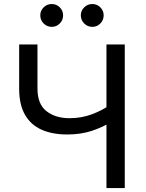

<svg xmlns="http://www.w3.org/2000/svg" viewBox="-20 -953 740 973"><path d="M320.8 -271.5Q245.1 -271.5 190.4 -295.9Q135.7 -320.3 106.4 -371.8Q77.1 -423.3 77.1 -503.9V-727.5H169.9V-504.4Q169.9 -424.8 215.8 -389.4Q261.7 -354 332.5 -354Q392.6 -354 446.3 -374Q500 -394 547.4 -428.2V-337.4Q500.5 -308.1 445.1 -289.8Q389.6 -271.5 320.8 -271.5ZM519.5 0V-727.5H612.3V0ZM447.8 -816.9Q423.8 -816.9 406.7 -834Q389.6 -851.1 389.6 -875Q389.6 -898.9 406.7 -915.8Q423.8 -932.6 447.8 -932.6Q471.7 -932.6 488.5 -915.8Q505.4 -898.9 505.4 -875Q505.4 -851.1 488.5 -834Q471.7 -816.9 447.8 -816.9ZM242.2 -816.9Q218.3 -816.9 201.2 -834Q184.1 -851.1 184.1 -875Q184.1 -898.9 201.2 -915.8Q218.3 -932.6 242.2 -932.6Q266.1 -932.6 283 -915.8Q299.8 -898.9 299.8 -875Q299.8 -851.1 283 -834Q266.1 -816.9 242.2 -816.9Z"/></svg>

Font: Inter Variable LoSnoCo
Style: Regular
Weight: 400
Designer: Rasmus Andersson
Foundry: rsms
Version: Version 4.000;git-a52131595; featfreeze: case,dlig,ss01,ss02